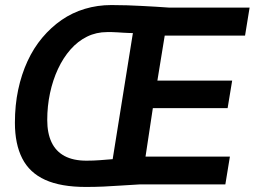

<svg xmlns="http://www.w3.org/2000/svg" viewBox="-20 -730 1008 760"><path d="M872 0H532Q494 2 458.5 4.5Q423 7 389.5 8.5Q356 10 320 10Q221 10 159 -18Q97 -46 68 -103Q39 -160 39 -244Q39 -314 52 -375Q65 -436 89 -488Q113 -540 147.5 -581Q182 -622 224 -651Q266 -680 316 -695Q366 -710 421 -710Q454 -710 483.5 -709Q513 -708 541 -706.5Q569 -705 595.5 -703.5Q622 -702 648 -700H968L950 -589H632L603 -411H899L881 -302H585L556 -110H890ZM426 -100 506 -599Q499 -599 489.5 -599.5Q480 -600 468.5 -600.5Q457 -601 445 -602Q433 -603 422.5 -603Q412 -603 404 -603Q361 -603 324.5 -585Q288 -567 259 -534Q230 -501 209.5 -457Q189 -413 178 -361.5Q167 -310 167 -255Q167 -203 184 -167Q201 -131 235.5 -112.5Q270 -94 322 -94Q351 -94 376 -96Q401 -98 426 -100Z"/></svg>

Font: Georama ExtraCondensed Thin SemiBold
Style: Italic
Weight: 600
Italic angle: -9°
Version: Version 1.001